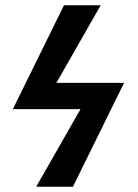

<svg xmlns="http://www.w3.org/2000/svg" viewBox="-20 -712 525 732"><path d="M258 0 453 -396H195L364 -692H224L29 -296H287L118 0Z"/></svg>

Font: XITS Math
Style: Bold
Weight: 700
Designer: MicroPress Inc., with final additions and corrections provided by Coen Hoffman, Elsevier (retired)
Version: Version 1.105